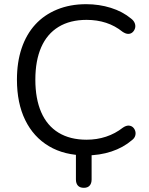

<svg xmlns="http://www.w3.org/2000/svg" viewBox="-20 -734 713 918"><path d="M381 164Q362 164 352.5 153.5Q343 143 343 124V-36H418V124Q418 143 408.5 153.5Q399 164 381 164ZM392 9Q288 9 214 -35Q140 -79 100.5 -160Q61 -241 61 -353Q61 -437 83.5 -503.5Q106 -570 148.5 -616.5Q191 -663 253 -688.5Q315 -714 392 -714Q454 -714 510 -696.5Q566 -679 607 -645Q620 -635 624.5 -622.5Q629 -610 625.5 -598.5Q622 -587 613.5 -579.5Q605 -572 593 -572Q581 -572 566 -582Q530 -611 487 -625Q444 -639 394 -639Q315 -639 260 -605.5Q205 -572 177 -508Q149 -444 149 -353Q149 -262 177 -197.5Q205 -133 260 -99.5Q315 -66 394 -66Q443 -66 487 -80.5Q531 -95 568 -124Q583 -134 595 -133.5Q607 -133 615 -126Q623 -119 626.5 -108Q630 -97 626.5 -85Q623 -73 611 -64Q569 -28 512.5 -9.5Q456 9 392 9Z"/></svg>

Font: Nunito
Style: Regular
Weight: 400
Designer: Vernon Adams
Foundry: Vernon Adams
Version: Version 3.602